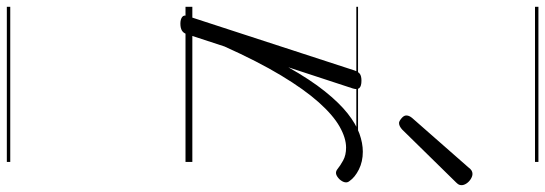

<svg xmlns="http://www.w3.org/2000/svg" viewBox="-537 -536 1596 562"><g transform="rotate(90 261.0 -255.0)"><path d="M49 15Q37 15 30 10Q23 5 27 -6L186 -494Q190 -506 196.5 -510.5Q203 -515 216 -515Q232 -515 237.5 -509Q243 -503 239 -490L177 -301Q213 -365 247 -407.5Q281 -450 312 -474.5Q343 -499 371 -509Q399 -519 424 -519Q453 -519 476 -507.5Q499 -496 510 -480Q515 -474 513.5 -466.5Q512 -459 505 -451Q497 -443 490 -441Q483 -439 476 -444Q465 -453 449.5 -461.5Q434 -470 412 -470Q384 -470 350.5 -451Q317 -432 279.5 -390Q242 -348 201 -280Q160 -212 116 -114L80 -4Q77 6 69.5 10.5Q62 15 49 15ZM340 -625Q335 -625 326.5 -632Q318 -639 318 -646Q318 -650 319.5 -654Q321 -658 325 -663L469 -827Q475 -835 479.5 -837.5Q484 -840 489 -840Q496 -840 504 -835Q512 -830 517 -822.5Q522 -815 522 -808Q522 -803 520 -799.5Q518 -796 514 -792L359 -634Q349 -625 340 -625ZM0 513H454V523H0ZM0 -20H454V0H0ZM0 -505H454V-500H0ZM0 -1033H454V-1023H0Z"/></g></svg>

Font: Playwrite IN Guides
Style: Regular
Weight: 400
Designer: Veronika Burian, José Scaglione
Foundry: TypeTogether
Version: Version 1.003